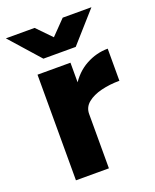

<svg xmlns="http://www.w3.org/2000/svg" viewBox="-159 -777 689 854"><g transform="rotate(-20 186.0 -350.0)"><path d="M166 -259Q166 -340 198.5 -394Q231 -448 280.5 -475Q330 -502 384 -502V-350Q338 -350 297.5 -340Q257 -330 232 -309.5Q207 -289 207 -257ZM51 0V-500H207V0ZM109 -558V-562L243 -700H379L253 -558ZM100 -558 -26 -700H110L244 -562V-558Z"/></g></svg>

Font: Figtree Light ExtraBold
Style: Regular
Weight: 800
Version: Version 2.001;gftools[0.9.30]